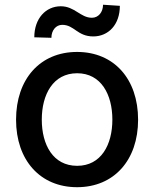

<svg xmlns="http://www.w3.org/2000/svg" viewBox="-20 -769 642 800"><path d="M194.2 -611.5C194.2 -642.4 213.1 -665.5 239.3 -665.5C289.8 -665.5 301.8 -617.2 369 -617.2C431.1 -617.5 479.4 -665.5 479.4 -744.7L409.4 -749.3C409.1 -718.4 390.3 -695 362.9 -695C315.3 -695 291.2 -742.9 233.3 -742.9C170.8 -742.9 122.9 -692.1 122.9 -613.6ZM301.1 11C454.9 11 555.4 -101.6 555.4 -270.2C555.4 -440 454.9 -552.6 301.1 -552.6C147.4 -552.6 46.9 -440 46.9 -270.2C46.9 -101.6 147.4 11 301.1 11ZM301.5 -78.1C201 -78.1 154.1 -165.8 154.1 -270.6C154.1 -375 201 -463.8 301.5 -463.8C401.3 -463.8 448.2 -375 448.2 -270.6C448.2 -165.8 401.3 -78.1 301.5 -78.1Z"/></svg>

Font: RA Harald Medium
Style: Regular
Weight: 500
Designer: Rasmus Andersson
Foundry: rsms
Version: Version 3.000;hotconv 1.0.109;makeotfexe 2.5.65596